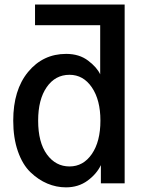

<svg xmlns="http://www.w3.org/2000/svg" viewBox="-20 -805 644 843"><path d="M147.5 -275.4Q147.5 -179.7 186 -127Q224.6 -74.2 285.2 -74.2Q345.7 -74.2 383.3 -128.9Q420.9 -183.6 420.9 -275.4Q420.9 -366.2 383.3 -421.4Q345.7 -476.6 285.2 -476.6Q222.7 -476.6 185.1 -422.4Q147.5 -368.2 147.5 -275.4ZM38.1 -275.4Q38.1 -410.2 103.5 -489.3Q168.9 -568.4 270.5 -568.4Q328.1 -568.4 367.2 -538.6Q406.2 -508.8 419.9 -478.5V-694.3H133.8V-785.2H527.3V0H422.9V-80.1Q404.3 -41 364.3 -11.7Q324.2 17.6 269.5 17.6Q227.5 17.6 188 1Q148.4 -15.6 113.8 -48.8Q79.1 -82 58.6 -140.6Q38.1 -199.2 38.1 -275.4Z"/></svg>

Font: Gothic A1 SemiBold
Style: Regular
Weight: 600
Version: Version 2.50